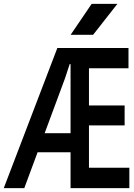

<svg xmlns="http://www.w3.org/2000/svg" viewBox="-74 -976 694 996"><path d="M-54.5 0 223.5 -727H292L307.5 -713.5L296 -643.5H287.5L263.5 -570.5L52 0ZM292 0V-727H592.5V-622H351L387.5 -678.5V-394.5L351 -429H572.5V-325.5H362.5L387.5 -364.5V-49L351 -106H597V0ZM70 -186 102.5 -285H313.5V-186ZM409 -795.5H292.5L401.5 -956H535Z"/></svg>

Font: Spline Sans Mono Medium
Style: Regular
Weight: 500
Monospace: yes
Version: Version 1.004